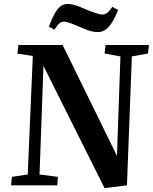

<svg xmlns="http://www.w3.org/2000/svg" viewBox="-20 -943 780 977"><path d="M477.1 -779.8Q457 -779.8 438 -785.6Q418.9 -791.5 387.2 -805.2Q324.2 -833 307.1 -833Q293.5 -833 283.4 -825.2Q273.4 -817.4 256.8 -792L229 -808.1Q254.4 -874.5 274.9 -898.7Q295.4 -922.9 326.2 -922.9Q341.8 -922.9 360.8 -917.2Q379.9 -911.6 419.9 -894Q481 -869.1 501 -869.1Q514.2 -869.1 524.9 -877Q535.6 -884.8 551.8 -908.2L581.1 -892.1Q555.2 -829.1 531.7 -804.4Q508.3 -779.8 477.1 -779.8ZM298.8 -713.9 575.2 -149.9 592.8 -655.8 512.2 -670.9 517.1 -713.9H737.8L732.9 -670.9L650.9 -655.8L626 0L512.2 14.2L201.2 -607.9L181.2 -55.2L274.9 -43L271 0H36.1L41 -43L121.1 -55.2L147 -658.2L68.8 -669.9L73.2 -713.9Z"/></svg>

Font: Literata SemiBold
Style: Italic
Weight: 650
Italic angle: -2.39999°
Designer: Latin by Veronika Burian and Jose Scaglione. Greek by Irene Vlachou. Cyrillic by Vera Evstafieva
Foundry: TypeTogether
Version: Version 3.021